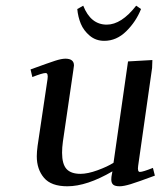

<svg xmlns="http://www.w3.org/2000/svg" viewBox="-20 -651 580 678"><path d="M87.9 -405.8Q151.9 -429.2 174.6 -436.5Q197.3 -443.8 210.9 -443.8Q241.2 -443.8 241.2 -419.9Q241.2 -418.9 238.8 -401.9L202.1 -150.9Q199.2 -129.9 199.2 -111.8Q199.2 -71.8 214.8 -54.4Q230.5 -37.1 264.2 -37.1Q289.6 -37.1 324.5 -49.8Q359.4 -62.5 380.9 -76.2L432.1 -434.1L518.1 -439L517.1 -411.1L467.8 -64.9Q464.8 -43.9 474.1 -43.9Q484.4 -43.9 520 -58.1L526.9 -30.8Q466.3 -8.3 441.4 -0.7Q416.5 6.8 402.8 6.8Q386.2 6.8 379.6 1Q373 -4.9 373 -17.1Q373 -26.4 375 -35.2L377 -45.9Q286.6 6.8 217.8 6.8Q160.6 6.8 135.3 -23.2Q109.9 -53.2 109.9 -99.1Q109.9 -114.7 112.8 -136.2L147.9 -372.1Q150.9 -393.1 141.1 -393.1Q129.9 -393.1 94.2 -378.9ZM252.9 -619.1 273.9 -630.9Q300.3 -564 356.9 -564Q408.7 -564 460.9 -630.9L478 -619.1Q460.4 -574.7 426 -540.8Q391.6 -506.8 348.1 -506.8Q318.4 -506.8 296.9 -524.9Q275.4 -543 265.4 -567.1Q255.4 -591.3 252.9 -619.1Z"/></svg>

Font: Dehuti
Style: Bold-Italic
Weight: 700
Version: Version 1.2